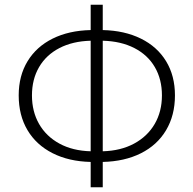

<svg xmlns="http://www.w3.org/2000/svg" viewBox="-20 -767 817 811"><path d="M363 -83Q271 -85 202 -120Q133 -155 96 -217.5Q59 -280 59 -364Q59 -447 96.5 -508.5Q134 -570 202.5 -604Q271 -638 363 -640V-747H414V-640Q506 -638 575 -604Q644 -570 681.5 -508.5Q719 -447 719 -364Q719 -280 681.5 -217Q644 -154 575 -119.5Q506 -85 414 -83V24H363ZM363 -128V-595Q287 -593 231 -564Q175 -535 145 -483.5Q115 -432 115 -364Q115 -296 145 -243.5Q175 -191 231 -160.5Q287 -130 363 -128ZM664 -364Q664 -432 634 -483.5Q604 -535 547.5 -564Q491 -593 414 -595V-128Q490 -130 546.5 -160.5Q603 -191 633.5 -243.5Q664 -296 664 -364Z"/></svg>

Font: Nebula Sans Light
Style: Regular
Weight: 300
Designer: Paul D. Hunt for Adobe (as Source Sans)
Foundry: Nebula Entertainment & Broadcasting LLC
Version: Version 1.010